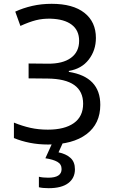

<svg xmlns="http://www.w3.org/2000/svg" viewBox="-20 -747 603 1007"><path d="M232 11Q182 11 136.5 2Q91 -7 53 -23V-104Q97 -86 139.5 -76.5Q182 -67 231 -67Q319 -67 367.5 -101.5Q416 -136 416 -203Q416 -333 230 -335L130 -336V-414L230 -413Q309 -412 352 -443.5Q395 -475 395 -533Q395 -588 356 -617.5Q317 -647 245 -649Q204 -650 168.5 -641Q133 -632 87 -611L60 -686Q101 -705 149 -716Q197 -727 251 -727Q363 -727 423 -679.5Q483 -632 483 -548Q483 -483 445.5 -434.5Q408 -386 341 -375V-370Q506 -344 506 -197Q506 -98 434 -43.5Q362 11 232 11ZM235 240Q203 240 184 235V180Q204 185 233 185Q303 185 303 140Q303 114 280.5 101.5Q258 89 218 83L257 -3H312L287 52Q326 60 349.5 81Q373 102 373 141Q373 187 338 213.5Q303 240 235 240Z"/></svg>

Font: Noto Sans Mono SemiCondensed
Style: Regular
Weight: 400
Width: 4
Designer: Monotype Design Team
Foundry: Monotype Imaging Inc.
Version: Version 2.014